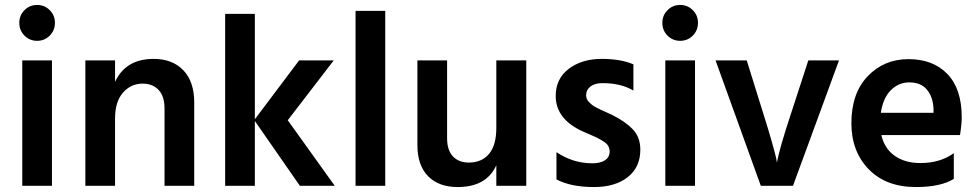

<svg xmlns="http://www.w3.org/2000/svg" viewBox="-20 -751 3952 776"><path d="M190 0H70V-507H190ZM202 -659Q202 -628 181 -607Q160 -586 130 -586Q100 -586 79 -607Q58 -628 58 -659Q58 -689 79 -710Q100 -731 130 -731Q160 -731 181 -710Q202 -689 202 -659Z M765 0H645V-312Q645 -362 621 -387.5Q597 -413 556 -413Q509 -413 477 -376.5Q445 -340 445 -272V0H325V-507H445V-420Q488 -513 601 -513Q677 -513 721 -467Q765 -421 765 -337Z M1010 0H890V-695H1010V-269L1189 -507H1329L1143 -265L1333 0H1192L1010 -262Z M1537 0H1417V-707H1537Z M2107 0H1986V-83Q1946 5 1830 5Q1753 5 1710 -39Q1667 -83 1667 -164V-507H1787V-192Q1787 -144 1810.5 -119Q1834 -94 1875 -94Q1927 -94 1956.5 -129Q1986 -164 1986 -235V-507H2107Z M2568 -146Q2568 -75 2517 -35Q2466 5 2381 5Q2287 5 2229 -26V-136Q2296 -91 2374 -91Q2407 -91 2425.5 -103.5Q2444 -116 2444 -138Q2444 -151 2438 -161.5Q2432 -172 2415 -182Q2398 -192 2388.5 -196.5Q2379 -201 2351 -213Q2348 -214 2346.5 -215Q2345 -216 2342 -217Q2339 -218 2337 -219Q2226 -269 2226 -363Q2226 -433 2279 -473Q2332 -513 2412 -513Q2489 -513 2540 -491V-385Q2490 -415 2415 -415Q2384 -415 2366.5 -401.5Q2349 -388 2349 -367Q2349 -359 2351.5 -352Q2354 -345 2360.5 -338.5Q2367 -332 2373 -327Q2379 -322 2390 -316.5Q2401 -311 2409 -307Q2417 -303 2431 -297Q2445 -291 2453 -287Q2506 -261 2537 -229Q2568 -197 2568 -146Z M2789 0H2669V-507H2789ZM2801 -659Q2801 -628 2780 -607Q2759 -586 2729 -586Q2699 -586 2678 -607Q2657 -628 2657 -659Q2657 -689 2678 -710Q2699 -731 2729 -731Q2759 -731 2780 -710Q2801 -689 2801 -659Z M3185 0H3055L2872 -507H2998L3065 -292Q3085 -229 3099 -179.5Q3113 -130 3117 -112L3120 -94Q3130 -150 3177 -292L3247 -507H3371Z M3835 -28Q3782 5 3682 5Q3561 5 3491 -67Q3421 -139 3421 -253Q3421 -374 3487 -443Q3553 -512 3652 -512Q3751 -512 3809 -452Q3867 -392 3867 -277Q3867 -249 3860 -205H3542Q3555 -150 3596.5 -121Q3638 -92 3700 -92Q3780 -92 3835 -132ZM3655 -418Q3612 -418 3580.5 -386.5Q3549 -355 3540 -295H3753V-310Q3751 -359 3726.5 -388.5Q3702 -418 3655 -418Z"/></svg>

Font: Hind Vadodara SemiBold
Style: Regular
Weight: 600
Designer: Hitesh Malaviya
Foundry: Indian Type Foundry
Version: Version 1.001;PS 1.0;hotconv 1.0.86;makeotf.lib2.5.63406; tt